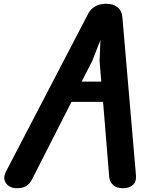

<svg xmlns="http://www.w3.org/2000/svg" viewBox="-20 -999 818 1019"><path d="M68.5 0Q46 0 28 -11.2Q10 -22.5 4.2 -42.8Q-1.5 -63 12.5 -90L449 -928Q460 -949.5 483.8 -964.2Q507.5 -979 544 -979Q579.5 -979 603 -961Q626.5 -943 629.5 -907.5L701.5 -69.5Q704.5 -34.5 685 -17.2Q665.5 0 633 0Q599 0 580.5 -16.8Q562 -33.5 559.5 -61L527 -458.5H359.5L151 -49Q137 -21.5 118 -10.8Q99 0 68.5 0ZM413.5 -566H517.5L508.5 -674.5L513 -786.5L469.5 -675.5Z"/></svg>

Font: Edu QLD Hand
Style: Regular
Weight: 400
Designer: Tina and Corey Anderson, Eben Sorkin
Foundry: Sorkin Type Co.
Version: Version 2.000